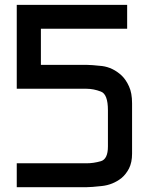

<svg xmlns="http://www.w3.org/2000/svg" viewBox="-20 -780 620 800"><path d="M509.8 -759.8Q509.8 -726.6 509.8 -660.2Q389.6 -660.2 150.4 -660.2Q150.4 -610.4 150.4 -509.8Q212.9 -509.8 339.8 -509.8Q359.4 -509.8 405.3 -504.9Q450.2 -499 486.3 -465.8Q504.9 -448.2 517.6 -419.9Q530.3 -392.6 530.3 -349.6Q530.3 -280.3 530.3 -139.6Q530.3 -103.5 517.6 -78.1Q504.9 -53.7 486.3 -38.1Q450.2 -9.8 404.3 -4.9Q359.4 0 339.8 0Q243.2 0 49.8 0Q49.8 -33.2 49.8 -99.6Q146.5 -99.6 339.8 -99.6Q370.1 -99.6 400.4 -108.4Q429.7 -117.2 429.7 -169.9Q429.7 -219.7 429.7 -320.3Q429.7 -387.7 400.4 -398.4Q370.1 -410.2 339.8 -410.2Q306.6 -410.2 224.6 -410.2Q142.6 -410.2 49.8 -410.2Q49.8 -526.4 49.8 -759.8Q203.1 -759.8 509.8 -759.8Z"/></svg>

Font: Alibu-Mazigh Belqasem 1
Style: Bold
Weight: 400
Designer: Mazigh Mubarik Belqasem
Version: Version 1.0